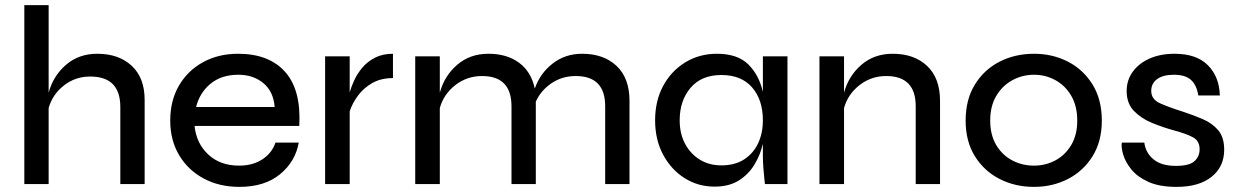

<svg xmlns="http://www.w3.org/2000/svg" viewBox="-20 -719 4840 750"><path d="M75 0V-699H170V-357Q188 -423 238 -466Q288 -509 360 -509Q444 -509 494.5 -462Q545 -415 545 -329V0H450V-301Q450 -360 421 -390Q392 -420 332 -420Q274 -420 229.5 -385Q185 -350 170 -297V0Z M1056 -162H1147Q1134 -88 1074 -38.5Q1014 11 915 11Q837 11 776 -21.5Q715 -54 680 -112.5Q645 -171 645 -248Q645 -326 679 -384.5Q713 -443 773 -476Q833 -509 910 -509Q1031 -509 1094 -438Q1157 -367 1149 -227H740Q747 -159 793.5 -115.5Q840 -72 914 -72Q968 -72 1005.5 -97Q1043 -122 1056 -162ZM911 -427Q845 -427 802.5 -392Q760 -357 746 -301H1053Q1048 -362 1008.5 -394.5Q969 -427 911 -427Z M1250 -499H1346V-358Q1352 -380 1364 -406Q1376 -432 1396 -455.5Q1416 -479 1445.5 -494Q1475 -509 1515 -509V-414Q1468 -414 1434 -394.5Q1400 -375 1378 -345Q1356 -315 1346 -284V0H1250Z M1602 -499H1698V-357Q1716 -423 1766 -466Q1816 -509 1888 -509Q1960 -509 2007.5 -474Q2055 -439 2069 -373Q2090 -433 2139 -471Q2188 -509 2254 -509Q2338 -509 2388.5 -461.5Q2439 -414 2439 -325V0H2344V-304Q2344 -422 2229 -422Q2176 -422 2134.5 -394Q2093 -366 2073 -322V0H1978V-304Q1978 -422 1863 -422Q1804 -422 1758.5 -386.5Q1713 -351 1698 -297V0H1602Z M2771 10Q2707 10 2654.5 -23Q2602 -56 2570.5 -114.5Q2539 -173 2539 -249Q2539 -325 2570.5 -383.5Q2602 -442 2657 -475.5Q2712 -509 2780 -509Q2861 -509 2903 -467.5Q2945 -426 2960 -360V-499H3056V0H2968Q2968 0 2966 -18.5Q2964 -37 2962 -62.5Q2960 -88 2960 -109V-157Q2950 -114 2927 -76Q2904 -38 2866 -14Q2828 10 2771 10ZM2798 -73Q2851 -73 2887 -96.5Q2923 -120 2941.5 -159.5Q2960 -199 2960 -249Q2960 -329 2918 -377.5Q2876 -426 2798 -426Q2720 -426 2677.5 -376Q2635 -326 2635 -249Q2635 -197 2656 -157.5Q2677 -118 2713.5 -95.5Q2750 -73 2798 -73Z M3181 -499H3277V-357Q3295 -423 3345 -466Q3395 -509 3467 -509Q3551 -509 3601.5 -461.5Q3652 -414 3652 -325V0H3557V-304Q3557 -422 3442 -422Q3383 -422 3337.5 -386.5Q3292 -351 3277 -297V0H3181Z M4019 11Q3945 11 3884.5 -20Q3824 -51 3788 -109Q3752 -167 3752 -248Q3752 -330 3788 -388.5Q3824 -447 3884.5 -478Q3945 -509 4019 -509Q4092 -509 4152 -478Q4212 -447 4248 -388.5Q4284 -330 4284 -248Q4284 -167 4248 -109Q4212 -51 4152 -20Q4092 11 4019 11ZM4019 -72Q4064 -72 4102.5 -92.5Q4141 -113 4164.5 -152.5Q4188 -192 4188 -248Q4188 -305 4164.5 -345Q4141 -385 4102.5 -406Q4064 -427 4019 -427Q3974 -427 3935 -406Q3896 -385 3872 -345Q3848 -305 3848 -248Q3848 -192 3871.5 -152.5Q3895 -113 3934 -92.5Q3973 -72 4019 -72Z M4362 -162H4450Q4455 -122 4486 -96.5Q4517 -71 4573 -71Q4626 -71 4646 -89.5Q4666 -108 4666 -136Q4666 -169 4639.5 -183Q4613 -197 4568 -209Q4524 -221 4481 -238.5Q4438 -256 4409.5 -285.5Q4381 -315 4381 -364Q4381 -406 4405 -439Q4429 -472 4471 -490.5Q4513 -509 4568 -509Q4654 -509 4698.5 -464Q4743 -419 4745 -346H4661Q4654 -388 4631.5 -407.5Q4609 -427 4566 -427Q4523 -427 4500 -410Q4477 -393 4477 -364Q4477 -331 4511.5 -315.5Q4546 -300 4597 -284Q4640 -270 4677.5 -254Q4715 -238 4738.5 -210.5Q4762 -183 4762 -134Q4762 -68 4713 -28.5Q4664 11 4576 11Q4509 11 4466 -8.5Q4423 -28 4399.5 -57Q4376 -86 4367.5 -115Q4359 -144 4362 -162Z"/></svg>

Font: Syne Medium
Style: Regular
Weight: 500
Designer: Lucas Descroix
Foundry: Bonjour Monde
Version: Version 2.200; ttfautohint (v1.8.4)